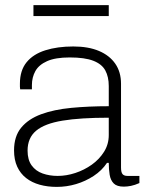

<svg xmlns="http://www.w3.org/2000/svg" viewBox="-20 -720 571 752"><path d="M202 12Q166 12 135.5 3.5Q105 -5 82.5 -22.5Q60 -40 47.5 -67Q35 -94 35 -131Q35 -186 63 -220Q91 -254 141 -272.5Q191 -291 259 -297.5Q327 -304 406 -304V-383Q406 -419 392.5 -444Q379 -469 345.5 -482Q312 -495 253 -495Q197 -495 164.5 -480.5Q132 -466 118.5 -441.5Q105 -417 105 -387V-370H59Q58 -375 58 -380Q58 -385 58 -392Q58 -444 84 -476Q110 -508 157.5 -523Q205 -538 267 -538Q326 -538 367.5 -520.5Q409 -503 431.5 -470.5Q454 -438 454 -392V-64Q454 -45 460 -38Q466 -31 479 -31H526V-3Q508 5 493 8Q478 11 465 11Q438 11 425.5 -1.5Q413 -14 409.5 -35.5Q406 -57 406 -82H399Q379 -52 347 -31Q315 -10 278 1Q241 12 202 12ZM206 -31Q240 -31 275 -42.5Q310 -54 339.5 -75Q369 -96 387.5 -125.5Q406 -155 406 -191V-259Q295 -259 225 -247.5Q155 -236 121.5 -208Q88 -180 88 -130Q88 -94 104 -72Q120 -50 147 -40.5Q174 -31 206 -31ZM111 -657V-700H406V-657Z"/></svg>

Font: Archivo Thin
Style: Regular
Weight: 250
Designer: Hector Gatti
Foundry: Omnibus-Type
Version: Version 2.001